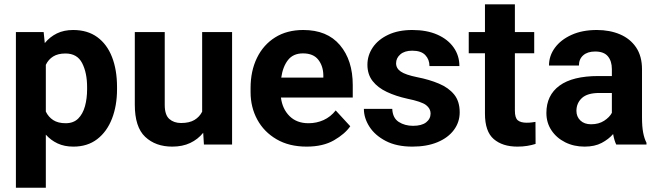

<svg xmlns="http://www.w3.org/2000/svg" viewBox="-20 -679 3090 902"><path d="M529.8 -270V-259.8Q529.8 -182.6 506.1 -121.6Q482.4 -60.5 436.8 -25.4Q391.1 9.8 324.7 9.8Q282.7 9.8 250.7 -5.1Q218.8 -20 195.3 -46.4V203.1H54.7V-528.3H185.1L190.4 -476.6Q214.4 -505.9 247.3 -522Q280.3 -538.1 323.7 -538.1Q391.1 -538.1 437 -504.6Q482.9 -471.2 506.3 -410.9Q529.8 -350.6 529.8 -270ZM389.2 -259.8V-270Q389.2 -336.9 366 -382.3Q342.8 -427.7 287.6 -427.7Q252.4 -427.7 230 -413.8Q207.5 -399.9 195.3 -374.5V-154.8Q207.5 -129.4 230.2 -114.7Q252.9 -100.1 288.6 -100.1Q325.2 -100.1 347.2 -121.8Q369.1 -143.6 379.2 -179.9Q389.2 -216.3 389.2 -259.8Z M938 0 934.6 -55.2Q909.7 -24.4 873.5 -7.3Q837.4 9.8 789.1 9.8Q710.9 9.8 662.1 -36.1Q613.3 -82 613.3 -187V-528.3H753.9V-186Q753.9 -139.2 775.4 -120.1Q796.9 -101.1 830.6 -101.1Q869.6 -101.1 893.6 -115.5Q917.5 -129.9 929.7 -154.3V-528.3H1070.3V0Z M1420.4 9.8Q1338.4 9.8 1279.3 -24.7Q1220.2 -59.1 1188.7 -117.2Q1157.2 -175.3 1157.2 -246.1V-265.6Q1157.2 -345.7 1187.3 -407.2Q1217.3 -468.8 1272.7 -503.4Q1328.1 -538.1 1404.8 -538.1Q1517.1 -538.1 1577.1 -467Q1637.2 -396 1637.2 -279.3V-220.7H1299.8Q1306.6 -167 1340.3 -133.5Q1374 -100.1 1429.2 -100.1Q1467.3 -100.1 1500.2 -115Q1533.2 -129.9 1557.1 -160.2L1625.5 -85.9Q1600.6 -49.8 1549.1 -20Q1497.6 9.8 1420.4 9.8ZM1403.3 -428.2Q1357.4 -428.2 1333 -397Q1308.6 -365.7 1301.3 -314.5H1499V-325.2Q1498.5 -368.7 1475.3 -398.4Q1452.1 -428.2 1403.3 -428.2Z M2002.9 -146Q2002.9 -168.9 1981.7 -185.3Q1960.4 -201.7 1893.6 -215.3Q1839.8 -227.1 1797.4 -247.1Q1754.9 -267.1 1730.5 -298.3Q1706.1 -329.6 1706.1 -375Q1706.1 -418.9 1731.2 -456.1Q1756.3 -493.2 1803.7 -515.6Q1851.1 -538.1 1917 -538.1Q1985.4 -538.1 2034.9 -516.1Q2084.5 -494.1 2111.3 -455.8Q2138.2 -417.5 2138.2 -368.7H1997.6Q1997.6 -399.4 1978 -420.2Q1958.5 -440.9 1916.5 -440.9Q1880.9 -440.9 1860.8 -423.6Q1840.8 -406.2 1840.8 -381.8Q1840.8 -357.9 1862.8 -342.8Q1884.8 -327.6 1939.9 -316.4Q1997.1 -305.2 2042.2 -286.1Q2087.4 -267.1 2113.5 -235.1Q2139.6 -203.1 2139.6 -151.4Q2139.6 -105 2112.3 -68.4Q2085 -31.7 2035.2 -11Q1985.4 9.8 1917.5 9.8Q1843.3 9.8 1792.5 -16.6Q1741.7 -43 1715.6 -83.7Q1689.5 -124.5 1689.5 -167.5H1822.8Q1824.7 -124.5 1853.3 -106.2Q1881.8 -87.9 1920.4 -87.9Q1960.9 -87.9 1981.9 -104.2Q2002.9 -120.6 2002.9 -146Z M2489.7 -528.3V-428.7H2398.9V-159.2Q2398.9 -125 2412.6 -113.8Q2426.3 -102.5 2454.1 -102.5Q2467.3 -102.5 2477.5 -103.8Q2487.8 -105 2495.6 -106.4L2496.1 -2.9Q2478 2.9 2457 6.3Q2436 9.8 2410.6 9.8Q2340.8 9.8 2299.6 -25.6Q2258.3 -61 2258.3 -145V-428.7H2182.1V-528.3H2258.3V-658.7H2398.9V-528.3Z M2875 0Q2865.7 -19 2860.4 -49.3Q2839.4 -24.9 2806.6 -7.6Q2773.9 9.8 2726.1 9.8Q2675.8 9.8 2635 -10.7Q2594.2 -31.2 2570.6 -66.9Q2546.9 -102.5 2546.9 -148.4Q2546.9 -231.4 2608.4 -276.6Q2669.9 -321.8 2791.5 -321.8H2854.5V-354.5Q2854.5 -392.1 2835.7 -414.6Q2816.9 -437 2775.9 -437Q2740.2 -437 2720 -419.2Q2699.7 -401.4 2699.7 -371.1H2559.1Q2559.1 -416.5 2586.7 -454.3Q2614.3 -492.2 2664.8 -515.1Q2715.3 -538.1 2783.7 -538.1Q2844.7 -538.1 2892.8 -517.6Q2940.9 -497.1 2968.5 -456.1Q2996.1 -415 2996.1 -353.5V-127.4Q2996.1 -84 3001.5 -56.2Q3006.8 -28.3 3017.1 -8.3V0ZM2756.8 -95.2Q2793 -95.2 2818.4 -111.8Q2843.8 -128.4 2854.5 -148.9V-242.2H2795.4Q2739.3 -242.2 2713.6 -218.3Q2688 -194.3 2688 -158.2Q2688 -130.9 2706.5 -113Q2725.1 -95.2 2756.8 -95.2Z"/></svg>

Font: Vazirmatn UI FD
Style: Bold
Weight: 700
Designer: Saber Rastikerdar
Foundry: Saber Rastikerdar
Version: Version 33.003